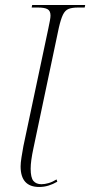

<svg xmlns="http://www.w3.org/2000/svg" viewBox="-20 -734 359 764"><path d="M136 10Q62 10 62 -72Q62 -86 65.5 -108Q69 -130 73 -152L172 -619Q176 -638 178.5 -651.5Q181 -665 181 -672Q181 -691 169 -697.5Q157 -704 132 -704H106L108 -714H319L317 -704H290Q267 -704 253 -698.5Q239 -693 230.5 -675.5Q222 -658 214 -623L113 -144Q102 -93 102 -63Q102 -27 113 -14Q124 -1 145 -1Q158 -1 173.5 -5.5Q189 -10 205 -20L208 -11Q191 -1 173 4.5Q155 10 136 10Z"/></svg>

Font: Noto Serif Display Condensed ExtraLight
Style: Italic
Weight: 200
Width: 3
Italic angle: -12°
Designer: Monotype Design Team
Foundry: Monotype Imaging Inc.
Version: Version 2.009